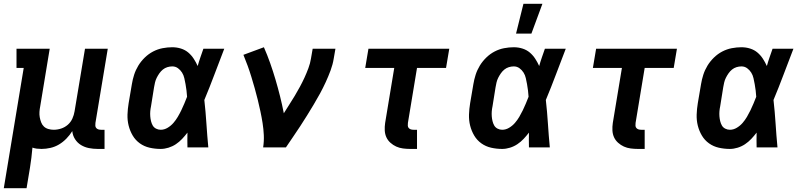

<svg xmlns="http://www.w3.org/2000/svg" viewBox="-25 -777 4245 1012"><path d="M-5 215 100 -419H62V-520H237L187 -217Q184 -202 183 -187.5Q182 -173 184.5 -159Q187 -145 192 -132Q197 -119 206.5 -110Q216 -101 230 -97Q244 -93 258 -93Q278 -93 297.5 -99.5Q317 -106 332.5 -119.5Q348 -133 356.5 -152Q365 -171 368 -190L423 -520H543L478 -129Q477 -121 477.5 -114Q478 -107 482.5 -102Q487 -97 493.5 -95Q500 -93 508 -93H526V8H491Q466 8 443.5 3.5Q421 -1 402 -12.5Q383 -24 370.5 -43.5Q358 -63 356 -86Q343 -65 325 -46.5Q307 -28 286 -15.5Q265 -3 241 2.5Q217 8 194 8Q181 8 169 6.5Q157 5 146 1Q144 27 140.5 54Q137 81 133 107L115 215Z M822 8Q792 8 763.5 1.5Q735 -5 712 -21.5Q689 -38 674.5 -62.5Q660 -87 653 -115Q646 -143 647 -173Q648 -203 653 -233L670 -333Q674 -358 682 -383Q690 -408 704 -431Q718 -454 738 -473.5Q758 -493 782 -505.5Q806 -518 832 -523Q858 -528 883 -528Q907 -528 929 -521Q951 -514 967.5 -500Q984 -486 996 -467.5Q1008 -449 1017 -429Q1023 -451 1031 -474Q1039 -497 1047 -520H1157Q1131 -453 1105.5 -385Q1080 -317 1052 -250Q1059 -188 1063 -125.5Q1067 -63 1073 0H963Q963 -19 962.5 -38.5Q962 -58 963 -78Q950 -61 935 -45Q920 -29 902 -17Q884 -5 863 1.5Q842 8 822 8ZM822 -93Q841 -93 858.5 -103.5Q876 -114 889 -129Q902 -144 912 -161Q922 -178 930.5 -195.5Q939 -213 946.5 -231Q954 -249 961 -267Q960 -283 958 -300Q956 -317 953 -333Q950 -349 946.5 -365Q943 -381 934.5 -394.5Q926 -408 913 -417.5Q900 -427 883 -427Q870 -427 857 -423Q844 -419 833.5 -410.5Q823 -402 815 -390.5Q807 -379 801 -367Q795 -355 792 -342Q789 -329 787 -317L771 -217Q768 -203 767 -190Q766 -177 767 -164Q768 -151 771 -138.5Q774 -126 780 -115.5Q786 -105 797.5 -99Q809 -93 822 -93Z M1362 0Q1367 -33 1365.5 -65Q1364 -97 1359 -128.5Q1354 -160 1347.5 -190.5Q1341 -221 1333.5 -251.5Q1326 -282 1317.5 -312Q1309 -342 1300 -371.5Q1291 -401 1280.5 -430Q1270 -459 1258 -488L1366 -528Q1384 -487 1399 -444.5Q1414 -402 1427 -358Q1440 -314 1451 -270Q1462 -226 1471 -180Q1485 -203 1500 -226Q1515 -249 1529 -272.5Q1543 -296 1556 -320Q1569 -344 1580 -368Q1591 -392 1600.5 -417.5Q1610 -443 1614 -468L1623 -520H1743L1734 -468Q1729 -437 1717.5 -406Q1706 -375 1692 -344.5Q1678 -314 1662 -284.5Q1646 -255 1628.5 -226Q1611 -197 1593.5 -168.5Q1576 -140 1557.5 -112Q1539 -84 1520 -56Q1501 -28 1482 0Z M2138 8Q2118 8 2099 5.5Q2080 3 2063.5 -4.5Q2047 -12 2033 -24.5Q2019 -37 2011.5 -53.5Q2004 -70 2003 -89.5Q2002 -109 2005 -129L2053 -419H1900L1917 -520H2343L2326 -419H2173L2125 -129Q2124 -121 2124.5 -114Q2125 -107 2129.5 -102Q2134 -97 2140.5 -95Q2147 -93 2155 -93H2173V8Z M2622 8Q2592 8 2563.5 1.5Q2535 -5 2512 -21.5Q2489 -38 2474.5 -62.5Q2460 -87 2453 -115Q2446 -143 2447 -173Q2448 -203 2453 -233L2470 -333Q2474 -358 2482 -383Q2490 -408 2504 -431Q2518 -454 2538 -473.5Q2558 -493 2582 -505.5Q2606 -518 2632 -523Q2658 -528 2683 -528Q2707 -528 2729 -521Q2751 -514 2767.5 -500Q2784 -486 2796 -467.5Q2808 -449 2817 -429Q2823 -451 2831 -474Q2839 -497 2847 -520H2957Q2931 -453 2905.5 -385Q2880 -317 2852 -250Q2859 -188 2863 -125.5Q2867 -63 2873 0H2763Q2763 -19 2762.5 -38.5Q2762 -58 2763 -78Q2750 -61 2735 -45Q2720 -29 2702 -17Q2684 -5 2663 1.5Q2642 8 2622 8ZM2622 -93Q2641 -93 2658.5 -103.5Q2676 -114 2689 -129Q2702 -144 2712 -161Q2722 -178 2730.5 -195.5Q2739 -213 2746.5 -231Q2754 -249 2761 -267Q2760 -283 2758 -300Q2756 -317 2753 -333Q2750 -349 2746.5 -365Q2743 -381 2734.5 -394.5Q2726 -408 2713 -417.5Q2700 -427 2683 -427Q2670 -427 2657 -423Q2644 -419 2633.5 -410.5Q2623 -402 2615 -390.5Q2607 -379 2601 -367Q2595 -355 2592 -342Q2589 -329 2587 -317L2571 -217Q2568 -203 2567 -190Q2566 -177 2567 -164Q2568 -151 2571 -138.5Q2574 -126 2580 -115.5Q2586 -105 2597.5 -99Q2609 -93 2622 -93ZM2695 -600 2734 -757H2834L2776 -600Z M3338 8Q3318 8 3299 5.5Q3280 3 3263.5 -4.5Q3247 -12 3233 -24.5Q3219 -37 3211.5 -53.5Q3204 -70 3203 -89.5Q3202 -109 3205 -129L3253 -419H3100L3117 -520H3543L3526 -419H3373L3325 -129Q3324 -121 3324.5 -114Q3325 -107 3329.5 -102Q3334 -97 3340.5 -95Q3347 -93 3355 -93H3373V8Z M3822 8Q3792 8 3763.5 1.5Q3735 -5 3712 -21.5Q3689 -38 3674.5 -62.5Q3660 -87 3653 -115Q3646 -143 3647 -173Q3648 -203 3653 -233L3670 -333Q3674 -358 3682 -383Q3690 -408 3704 -431Q3718 -454 3738 -473.5Q3758 -493 3782 -505.5Q3806 -518 3832 -523Q3858 -528 3883 -528Q3907 -528 3929 -521Q3951 -514 3967.5 -500Q3984 -486 3996 -467.5Q4008 -449 4017 -429Q4023 -451 4031 -474Q4039 -497 4047 -520H4157Q4131 -453 4105.5 -385Q4080 -317 4052 -250Q4059 -188 4063 -125.5Q4067 -63 4073 0H3963Q3963 -19 3962.5 -38.5Q3962 -58 3963 -78Q3950 -61 3935 -45Q3920 -29 3902 -17Q3884 -5 3863 1.5Q3842 8 3822 8ZM3822 -93Q3841 -93 3858.5 -103.5Q3876 -114 3889 -129Q3902 -144 3912 -161Q3922 -178 3930.5 -195.5Q3939 -213 3946.5 -231Q3954 -249 3961 -267Q3960 -283 3958 -300Q3956 -317 3953 -333Q3950 -349 3946.5 -365Q3943 -381 3934.5 -394.5Q3926 -408 3913 -417.5Q3900 -427 3883 -427Q3870 -427 3857 -423Q3844 -419 3833.5 -410.5Q3823 -402 3815 -390.5Q3807 -379 3801 -367Q3795 -355 3792 -342Q3789 -329 3787 -317L3771 -217Q3768 -203 3767 -190Q3766 -177 3767 -164Q3768 -151 3771 -138.5Q3774 -126 3780 -115.5Q3786 -105 3797.5 -99Q3809 -93 3822 -93Z"/></svg>

Font: Iosevka Etoile
Style: Bold Italic
Weight: 700
Italic angle: -9°
Designer: Belleve Invis
Foundry: Belleve Invis
Version: Version 28.1.0; ttfautohint (v1.8.4)